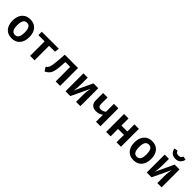

<svg xmlns="http://www.w3.org/2000/svg" viewBox="405 -2447 4114 4114"><g transform="rotate(45 2461.5 -390.5)"><path d="M308.2 -558.5Q389.2 -558.5 445.6 -523.1Q502.1 -487.7 531.5 -423.3Q561 -359 561 -272.8Q561 -140.5 494.9 -62.6Q428.7 15.4 307.7 15.4Q186.7 15.4 120.5 -61.3Q54.4 -137.9 54.4 -271.8Q54.4 -356.9 84.1 -421.5Q113.8 -486.2 170.5 -522.3Q227.2 -558.5 308.2 -558.5ZM308.2 -456.4Q251.3 -456.4 223.3 -411.8Q195.4 -367.2 195.4 -271.8Q195.4 -175.4 223.1 -131Q250.8 -86.7 307.7 -86.7Q364.6 -86.7 392.3 -131Q420 -175.4 420 -272.8Q420 -367.7 392.3 -412.1Q364.6 -456.4 308.2 -456.4Z M1185.1 -543.1 1168.7 -440H990.8V0H855.4V-440H667.2V-543.1Z M1765.6 -543.1V0H1630.3V-440.5H1484.1L1477.4 -347.2Q1471.8 -255.4 1461.5 -194.6Q1451.3 -133.8 1432.8 -95.1Q1414.4 -56.4 1384.9 -30.8Q1355.4 -5.1 1311.8 17.4L1255.4 -68.7Q1274.4 -82.1 1289.2 -97.9Q1304.1 -113.8 1315.1 -141.5Q1326.2 -169.2 1334.4 -217.2Q1342.6 -265.1 1348.7 -342.1L1363.6 -543.1Z M2379 -543.1V0H2249.2V-201Q2249.2 -264.6 2255.4 -319.7Q2261.5 -374.9 2270.8 -416.4L2074.4 0H1928.7V-543.1H2058.5V-340.5Q2058.5 -282.6 2052.6 -226.2Q2046.7 -169.7 2036.4 -126.7L2232.3 -543.1Z M2987.7 -543.1V0H2852.3V-211.8Q2823.1 -187.2 2781.8 -172.6Q2740.5 -157.9 2691.3 -157.9Q2609.2 -157.9 2566.7 -202.1Q2524.1 -246.2 2524.1 -323.1V-543.1H2659.5V-340Q2659.5 -295.9 2680 -277.7Q2700.5 -259.5 2737.4 -259.5Q2768.2 -259.5 2800 -271.8Q2831.8 -284.1 2852.3 -304.1V-543.1Z M3474.4 0V-225.1H3294.9V0H3159.5V-543.1H3294.9V-327.7H3474.4V-543.1H3609.7V0Z M4000.5 -558.5Q4081.5 -558.5 4137.9 -523.1Q4194.4 -487.7 4223.8 -423.3Q4253.3 -359 4253.3 -272.8Q4253.3 -140.5 4187.2 -62.6Q4121 15.4 4000 15.4Q3879 15.4 3812.8 -61.3Q3746.7 -137.9 3746.7 -271.8Q3746.7 -356.9 3776.4 -421.5Q3806.2 -486.2 3862.8 -522.3Q3919.5 -558.5 4000.5 -558.5ZM4000.5 -456.4Q3943.6 -456.4 3915.6 -411.8Q3887.7 -367.2 3887.7 -271.8Q3887.7 -175.4 3915.4 -131Q3943.1 -86.7 4000 -86.7Q4056.9 -86.7 4084.6 -131Q4112.3 -175.4 4112.3 -272.8Q4112.3 -367.7 4084.6 -412.1Q4056.9 -456.4 4000.5 -456.4Z M4840.5 -543.1V0H4710.8V-201Q4710.8 -264.6 4716.9 -319.7Q4723.1 -374.9 4732.3 -416.4L4535.9 0H4390.3V-543.1H4520V-340.5Q4520 -282.6 4514.1 -226.2Q4508.2 -169.7 4497.9 -126.7L4693.8 -543.1ZM4614.4 -640Q4539 -640 4495.9 -682.3Q4452.8 -724.6 4446.7 -784.1L4525.6 -797.9Q4542.6 -736.4 4614.4 -736.4Q4687.7 -736.4 4704.6 -797.9L4783.6 -784.1Q4777.4 -724.6 4733.6 -682.3Q4689.7 -640 4614.4 -640Z"/></g></svg>

Font: Fira Code SemiBold
Style: Regular
Weight: 600
Designer: Carrois Corporate, Edenspiekermann AG, Nikita Prokopov
Foundry: Carrois Corporate, Edenspiekermann AG, Nikita Prokopov
Version: Version 6.002